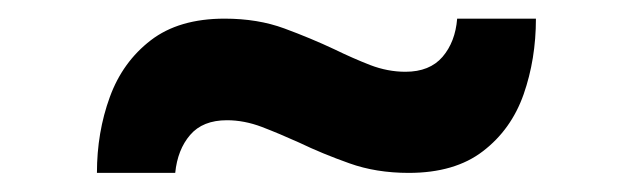

<svg xmlns="http://www.w3.org/2000/svg" viewBox="-20 -446 679 206"><path d="M84 -260.5Q84 -304 97.8 -341.8Q111.5 -379.5 141.8 -402.8Q172 -426 221 -426Q256.5 -426 285 -415.5Q313.5 -405 339 -393Q358.5 -383.5 377.2 -376.2Q396 -369 415 -369Q441 -369 454.8 -385Q468.5 -401 470.5 -426H555Q555 -382.5 541.8 -344.8Q528.5 -307 498.2 -283.8Q468 -260.5 418.5 -260.5Q383.5 -260.5 354.8 -270.8Q326 -281 301 -293Q280 -302.5 261 -309.8Q242 -317 223.5 -317Q197.5 -317 184 -301.2Q170.5 -285.5 168 -260.5Z"/></svg>

Font: Overpass SemiBold
Style: Regular
Weight: 600
Designer: Delve Withrington, Dave Bailey, Thomas Jockin
Foundry: Delve Fonts LLC
Version: Version 4.000